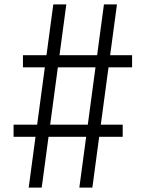

<svg xmlns="http://www.w3.org/2000/svg" viewBox="-20 -750 660 870"><path d="M110 100 221.5 -730H280.5L169 100ZM339.5 100 451 -730H510L398.5 100ZM84 -500H578.5V-445H84ZM41.5 -185H536V-130H41.5Z"/></svg>

Font: Monaspace Radon Var
Style: Regular
Weight: 400
Designer: Riley Cran and the Lettermatic Team
Version: Version 1.000 (Monaspace Radon Var)